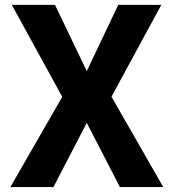

<svg xmlns="http://www.w3.org/2000/svg" viewBox="-20 -757 703 777"><path d="M465.3 0 331.1 -259.8 196.3 0H22L231.9 -365.2L27.8 -737.3H202.6L331.1 -469.2L458.5 -737.3H632.8L431.2 -365.7L640.6 0Z"/></svg>

Font: Epilogue
Style: Bold
Weight: 700
Designer: Tyler Finck
Foundry: Etcetera Type Co
Version: Version 2.112